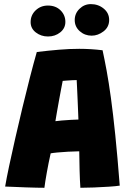

<svg xmlns="http://www.w3.org/2000/svg" viewBox="-20 -906 632 934"><path d="M196 7.5Q183 7.5 158.5 7Q134 6.5 105.2 5.5Q76.5 4.5 49.5 3.2Q22.5 2 5 1.5Q11.5 -37.5 24.5 -98.8Q37.5 -160 54.2 -233.2Q71 -306.5 89.2 -382.8Q107.5 -459 125.5 -529Q143.5 -599 159 -653Q216.5 -660 267.2 -664.2Q318 -668.5 365.5 -668.5Q422 -668.5 479 -661.5Q488.5 -617.5 498.8 -562Q509 -506.5 519.5 -430.2Q530 -354 540.8 -249.2Q551.5 -144.5 562.5 -3Q544 0 509.5 2.2Q475 4.5 437.2 6Q399.5 7.5 371 7.5Q368.5 -28 367.2 -77.2Q366 -126.5 365.5 -170Q339 -169.5 310.5 -168Q282 -166.5 259 -164.2Q236 -162 226.5 -160Q216 -113.5 207.8 -67.2Q199.5 -21 196 7.5ZM249.5 -316.5Q258.5 -318 280.2 -319.8Q302 -321.5 325.2 -323Q348.5 -324.5 361.5 -324.5Q361 -334 360 -361.5Q359 -389 357.5 -422Q356 -455 354.8 -481.8Q353.5 -508.5 353 -516.5Q346 -516.5 331.5 -515.8Q317 -515 303.5 -514Q290 -513 285 -512.5Q282 -497 277 -471.2Q272 -445.5 266.8 -416Q261.5 -386.5 256.8 -359.8Q252 -333 249.5 -316.5ZM426 -732.5Q392.5 -732.5 368 -754.2Q343.5 -776 343.5 -808.5Q343.5 -840.5 366.8 -863.2Q390 -886 422 -886Q458 -886 484.5 -864.2Q511 -842.5 511 -809Q511 -774.5 483.8 -753.5Q456.5 -732.5 426 -732.5ZM213.5 -728.5Q180 -728.5 154.5 -748Q129 -767.5 129 -798.5Q129 -832.5 153.5 -855.8Q178 -879 213 -879Q251 -879 274.5 -855.8Q298 -832.5 298 -799.5Q298 -768.5 273 -748.5Q248 -728.5 213.5 -728.5Z"/></svg>

Font: Grandstander ExtraBold
Style: Regular
Weight: 800
Designer: Tyler Finck
Foundry: Etcetera Type Co
Version: Version 1.200; ttfautohint (v1.8.3)